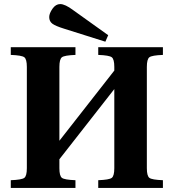

<svg xmlns="http://www.w3.org/2000/svg" viewBox="-20 -924 854 944"><path d="M222 -840Q222 -858 238 -881Q254 -904 276 -904Q300 -904 340 -874L512 -751L498 -719L295 -783Q253 -796 237.5 -807.5Q222 -819 222 -840ZM33 0V-38Q87 -40 99.5 -49.5Q112 -59 112 -97V-595Q112 -633 99.5 -642.5Q87 -652 33 -654V-692H351V-654Q297 -652 284.5 -642.5Q272 -633 272 -595V-232L542 -577V-595Q542 -633 529.5 -642.5Q517 -652 463 -654V-692H781V-654Q727 -652 714.5 -642.5Q702 -633 702 -595V-97Q702 -59 714.5 -49.5Q727 -40 781 -38V0H463V-38Q517 -40 529.5 -49.5Q542 -59 542 -97V-486L272 -141V-97Q272 -59 284.5 -49.5Q297 -40 351 -38V0Z"/></svg>

Font: Heuristica
Style: Bold
Weight: 700
Version: Version 1.0.2